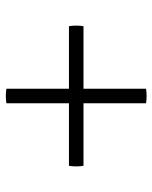

<svg xmlns="http://www.w3.org/2000/svg" viewBox="48 -695 524 660"><g transform="rotate(90 310.0 -365.0)"><path d="M550 -340H70Q66 -365 70 -390H550Q554 -365 550 -340ZM285 -125V-605Q310 -609 335 -605V-125Q310 -121 285 -125Z"/></g></svg>

Font: Poltawski Nowy
Style: Regular
Weight: 400
Designer: Adam Pótawski, Mateusz Machalski, Borys Kosmynka, Ania Wieluska
Foundry: Capitalics.wtf
Version: Version 1.001;gftools[0.9.25]